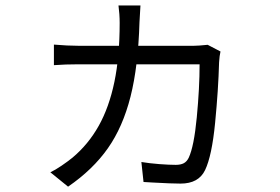

<svg xmlns="http://www.w3.org/2000/svg" viewBox="-20 -633 1040 713"><path d="M498 -551Q493.2 -386.8 464.7 -274.2Q436.2 -161.6 380.6 -82.4Q325 -3.2 232.8 60.2L167 6.8Q185 -1.6 208.5 -17.6Q232 -33.6 249 -47.4Q308 -96.8 346.6 -165.7Q385.2 -234.6 404.8 -328.8Q424.4 -423 424.4 -548Q424.4 -563.6 423.2 -580.8Q422 -598 420 -612.6H501.6Q501 -607 498 -551ZM793.6 -401.8Q790.8 -299.2 778.8 -176.6Q766.8 -54 741.6 -1.4Q717.6 48.8 650.6 48.8Q617.6 48.8 546.8 44.8L513 42.8L505 -31.4Q534.8 -26.4 571.4 -23.6Q608 -20.8 632.8 -20.8Q650.8 -20.8 662.3 -26.8Q673.8 -32.8 680.8 -47.2Q700.4 -88.8 710.8 -197.6Q721.2 -306.4 721.2 -394.2H271Q221.6 -394.2 180.2 -391V-467.4Q231.6 -463 270.2 -463H700.4Q715.8 -463 751.2 -466.6L798.8 -441.8Q795.2 -427 793.6 -401.8Z"/></svg>

Font: 寒蝉端黑体 Light
Style: Regular
Weight: 300
Designer: ChillDuanSans {Warren2060}; 
Source Han Sans {Ryoko NISHIZUKA 西塚涼子 (kana, bopomofo & ideographs); Paul D. Hunt (Latin, G
Foundry: ChillType&Adobe
Version: Version 1.300;Glyphs 3.3 (3306)